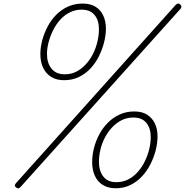

<svg xmlns="http://www.w3.org/2000/svg" viewBox="-20 -1035 1036 1075"><path d="M338 -586Q296 -586 266.5 -604.5Q237 -623 221.5 -655.5Q206 -688 206 -732Q206 -770 216.5 -809.5Q227 -849 246.5 -886Q266 -923 294.5 -952Q323 -981 360.5 -998Q398 -1015 443 -1015Q486 -1015 514.5 -997.5Q543 -980 558 -948Q573 -916 573 -875Q573 -839 563 -799Q553 -759 534 -720.5Q515 -682 487 -652Q459 -622 422 -604Q385 -586 338 -586ZM343 -619Q379 -619 408.5 -634.5Q438 -650 462 -676.5Q486 -703 502 -736Q518 -769 526 -804Q534 -839 534 -872Q534 -921 509.5 -951Q485 -981 436 -981Q402 -981 371.5 -966Q341 -951 317.5 -925Q294 -899 278 -867Q262 -835 252.5 -800Q243 -765 243 -733Q243 -682 268.5 -650.5Q294 -619 343 -619ZM95 12Q88 19 82.5 19.5Q77 20 71 15Q63 10 63 4Q63 -2 69 -9L964 -1008Q970 -1014 976.5 -1015Q983 -1016 989 -1010Q995 -1006 995.5 -999Q996 -992 991 -986ZM628 19Q585 19 555.5 0.5Q526 -18 511 -51Q496 -84 496 -127Q496 -166 506 -205.5Q516 -245 535.5 -282Q555 -319 584 -348Q613 -377 650 -394Q687 -411 732 -411Q775 -411 803.5 -393Q832 -375 847 -344Q862 -313 862 -271Q862 -234 852 -194.5Q842 -155 823 -117Q804 -79 776 -48.5Q748 -18 711 0.5Q674 19 628 19ZM631 -15Q668 -15 698 -30.5Q728 -46 751.5 -72.5Q775 -99 791 -132Q807 -165 815.5 -200Q824 -235 824 -268Q824 -317 799.5 -347Q775 -377 727 -377Q691 -377 661 -362Q631 -347 607 -321Q583 -295 566.5 -263Q550 -231 542 -196.5Q534 -162 534 -129Q534 -78 558.5 -46.5Q583 -15 631 -15Z"/></svg>

Font: Playwrite BE VLG Thin
Style: Regular
Weight: 250
Designer: Veronika Burian, José Scaglione
Foundry: TypeTogether
Version: Version 1.002